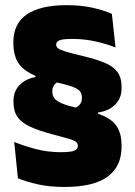

<svg xmlns="http://www.w3.org/2000/svg" viewBox="-20 -674 537 762"><path d="M272 -243Q289.5 -250 297.2 -259.8Q305 -269.5 305 -285V-287Q305 -304 295.2 -314Q285.5 -324 262.8 -331.5Q240 -339 200.5 -348Q138.5 -362.5 101.8 -382Q65 -401.5 49 -430.5Q33 -459.5 33 -501.5V-505.5Q33 -581 87 -617.2Q141 -653.5 245 -653.5Q300.5 -653.5 346.2 -643.5Q392 -633.5 424 -619L438.5 -485.5Q402.5 -500 358.2 -509.8Q314 -519.5 268 -519.5Q228 -519.5 215.5 -513.8Q203 -508 203 -497.5V-497Q203 -489 209.5 -483Q216 -477 238.8 -470Q261.5 -463 309 -451.5Q360 -439.5 394.2 -425.5Q428.5 -411.5 445.5 -389Q462.5 -366.5 462.5 -329V-324Q462.5 -284.5 437.2 -259Q412 -233.5 369 -227.5L369.5 -191.5ZM222.5 -355Q204 -348.5 195.8 -337.5Q187.5 -326.5 187.5 -312.5V-310.5Q187.5 -295 196.2 -283.5Q205 -272 227.8 -262.8Q250.5 -253.5 293 -244Q352.5 -231 390 -214.5Q427.5 -198 445 -170Q462.5 -142 462.5 -95V-92Q462.5 -13.5 407 27.2Q351.5 68 235 68Q177.5 68 131.2 57.8Q85 47.5 51 33.5L36.5 -110.5Q75 -95 122 -82.5Q169 -70 221 -70Q259.5 -70 274.2 -75.8Q289 -81.5 289 -94.5V-95.5Q289 -105.5 281 -111.5Q273 -117.5 251.8 -123.8Q230.5 -130 190 -140.5Q135 -155 100.5 -170.8Q66 -186.5 49.8 -209.5Q33.5 -232.5 33.5 -268V-273.5Q33.5 -312 58 -336.8Q82.5 -361.5 120.5 -368L120 -395Z"/></svg>

Font: Anek Odia ExtraBold
Style: Regular
Weight: 800
Designer: Yesha Goshar & Mahesh Sahu (Odia), Yesha Goshar (Latin)
Foundry: Ek Type
Version: Version 1.003